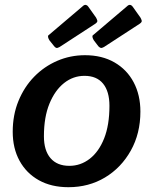

<svg xmlns="http://www.w3.org/2000/svg" viewBox="-20 -770 639 800"><path d="M265 10Q194 10 142 -19Q90 -48 61.5 -100Q33 -152 33 -221Q33 -291 57 -349.5Q81 -408 122.5 -450.5Q164 -493 218.5 -516.5Q273 -540 334 -540Q405 -540 457 -510Q509 -480 537 -427Q565 -374 565 -305Q565 -214 525 -142.5Q485 -71 417.5 -30.5Q350 10 265 10ZM269 -79Q316 -79 354 -108.5Q392 -138 414 -193.5Q436 -249 436 -329Q436 -389 409.5 -421.5Q383 -454 332 -454Q285 -454 247 -424Q209 -394 186 -338Q163 -282 163 -202Q163 -143 190.5 -111Q218 -79 269 -79ZM348 -742 380 -697Q384 -690 385.5 -684Q387 -678 377 -671L228 -574Q219 -569 214.5 -570.5Q210 -572 206 -577L186 -602Q182 -608 180.5 -614.5Q179 -621 182 -623L328 -747Q334 -751 339.5 -749Q345 -747 348 -742ZM533 -742 565 -697Q569 -690 570.5 -684Q572 -678 562 -671L413 -574Q404 -569 399.5 -570.5Q395 -572 390 -577L371 -602Q367 -608 365.5 -614.5Q364 -621 367 -623L513 -747Q519 -751 524.5 -749Q530 -747 533 -742Z"/></svg>

Font: Libre Franklin Thin SemiBold
Style: Italic
Weight: 600
Italic angle: -8°
Version: Version 3.000